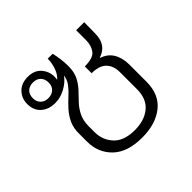

<svg xmlns="http://www.w3.org/2000/svg" viewBox="-142 -714 878 878"><g transform="rotate(-45 297.5 -274.5)"><path d="M313 9Q218 9 169.5 -38Q121 -85 121 -156V-204Q120 -244 133.5 -272.5Q147 -301 166.5 -322.5Q186 -344 206.5 -362.5Q227 -381 242 -400.5Q257 -420 260 -445Q243 -420 210.5 -402Q178 -384 144 -384Q101 -384 75 -407.5Q49 -431 49 -471Q49 -508 73 -533Q97 -558 139 -558Q181 -558 203.5 -532Q226 -506 226 -472Q226 -461 224 -453Q242 -468 252 -495.5Q262 -523 262 -552H294Q299 -530 302 -508Q305 -486 305 -461Q305 -423 292 -397Q279 -371 259.5 -350.5Q240 -330 221 -310Q202 -290 189 -263.5Q176 -237 176 -200V-163Q176 -112 209.5 -75.5Q243 -39 313 -39Q375 -39 413.5 -70.5Q452 -102 452 -165V-275Q452 -316 429 -339.5Q406 -363 357 -363V-407Q412 -407 429 -430.5Q446 -454 446 -489V-552H498L497 -483Q498 -407 434 -387V-385Q471 -373 489 -342.5Q507 -312 507 -269V-158Q507 -76 453.5 -33.5Q400 9 313 9ZM137 -422Q159 -422 173.5 -435Q188 -448 188 -472Q188 -495 174.5 -509Q161 -523 137 -523Q114 -523 100 -509.5Q86 -496 86 -472Q86 -449 100 -435.5Q114 -422 137 -422Z"/></g></svg>

Font: Noto Sans Thai Looped Light
Style: Regular
Weight: 300
Designer: Sasikarn Vongin, Ben Mitchell
Foundry: The Fontpad Ltd
Version: Version 1.001; ttfautohint (v1.8.4.7-5d5b)